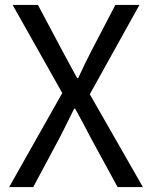

<svg xmlns="http://www.w3.org/2000/svg" viewBox="-20 -754 613 774"><path d="M17 0 231 -379 31 -734H133L233 -546Q247 -521 260 -496Q273 -471 291 -439H295Q310 -471 322 -496Q334 -521 347 -546L445 -734H542L342 -374L556 0H454L346 -198Q332 -226 316.5 -254.5Q301 -283 283 -316H279Q263 -283 248.5 -254.5Q234 -226 220 -198L114 0Z"/></svg>

Font: Source Han Sans SC
Style: Regular
Weight: 400
Designer: Ryoko NISHIZUKA 西塚涼子 (kana, bopomofo & ideographs); Paul D. Hunt (Latin, Greek & Cyrillic); Sandoll Communications 산돌커뮤니
Foundry: Adobe
Version: Version 2.002;hotconv 1.0.116;makeotfexe 2.5.65601; ttfautoh